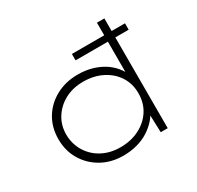

<svg xmlns="http://www.w3.org/2000/svg" viewBox="-159 -925 1151 1121"><g transform="rotate(-30 416.5 -365.0)"><path d="M404 -612V-655H762V-612ZM369 10Q288 10 224.5 -25.5Q161 -61 124 -122.5Q87 -184 87 -262Q87 -342 124 -403Q161 -464 226 -499Q291 -534 373 -534Q422 -534 464 -522.5Q506 -511 540.5 -490Q575 -469 600.5 -438.5Q626 -408 641 -369L622 -384V-740H672V0H625L620 -144L640 -156Q627 -117 600.5 -87Q574 -57 539 -35Q504 -13 461 -1.5Q418 10 369 10ZM378 -41Q450 -41 506 -69.5Q562 -98 594 -147.5Q626 -197 626 -263Q626 -326 595 -375Q564 -424 508 -453Q452 -482 379 -482Q310 -482 256.5 -453.5Q203 -425 171.5 -375.5Q140 -326 140 -263Q141 -199 172 -148.5Q203 -98 256.5 -69.5Q310 -41 378 -41Z"/></g></svg>

Font: Lexend Mega ExtraLight
Style: Regular
Weight: 250
Version: Version 1.007